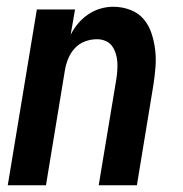

<svg xmlns="http://www.w3.org/2000/svg" viewBox="-20 -548 540 568"><path d="M3 0 89 -520H202L189 -445Q198 -463 211 -478.5Q224 -494 241 -505.5Q258 -517 277 -522.5Q296 -528 315 -528Q341 -528 365 -519Q389 -510 404.5 -492Q420 -474 428 -450Q436 -426 439 -401Q442 -376 440 -350Q438 -324 434 -298L385 0H272L324 -313Q326 -326 327 -339.5Q328 -353 327 -366Q326 -379 322 -391Q318 -403 311 -412.5Q304 -422 292 -427Q280 -432 267 -432Q249 -432 231.5 -425.5Q214 -419 201.5 -405.5Q189 -392 182 -375Q175 -358 172 -340L116 0Z"/></svg>

Font: Iosevka Term Curly Oblique
Style: Bold
Weight: 700
Italic angle: -9°
Designer: Belleve Invis
Foundry: Belleve Invis
Version: Version 32.3.0